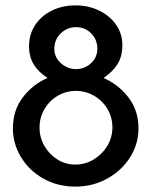

<svg xmlns="http://www.w3.org/2000/svg" viewBox="-20 -686 563 714"><path d="M157 -396Q124 -417 106 -445.5Q88 -474 88 -515Q88 -558 110.5 -592.5Q133 -627 172.5 -646.5Q212 -666 261 -666Q309 -666 349 -646.5Q389 -627 412 -593.5Q435 -560 435 -519Q435 -476 417 -447.5Q399 -419 365 -396Q419 -373 457 -324.5Q495 -276 495 -208Q495 -151 464 -101.5Q433 -52 379 -22Q325 8 260 8Q195 8 142 -21.5Q89 -51 58.5 -101Q28 -151 28 -208Q28 -277 66 -325.5Q104 -374 157 -396ZM263 -429Q295 -429 318.5 -451Q342 -473 342 -504Q342 -539 319 -562Q296 -585 263 -585Q230 -585 206 -562Q182 -539 182 -504Q182 -473 206.5 -451Q231 -429 263 -429ZM260 -74Q297 -74 328.5 -93Q360 -112 379 -143.5Q398 -175 398 -212Q398 -249 380 -280Q362 -311 330.5 -329.5Q299 -348 262 -348Q226 -348 195 -330Q164 -312 145.5 -280.5Q127 -249 127 -212Q127 -175 145 -143.5Q163 -112 193.5 -93Q224 -74 260 -74Z"/></svg>

Font: Josefin Sans
Style: Regular
Weight: 400
Designer: Santiago Orozco
Foundry: Typemade
Version: Version 2.000